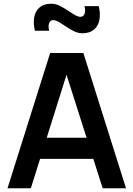

<svg xmlns="http://www.w3.org/2000/svg" viewBox="-20 -1002 710 1022"><path d="M247 -720H423.7L650.7 0H526.5L320.7 -646H347.3L144.2 0H20ZM146.7 -268.7H524.7V-156.2H146.7ZM322.8 -866.1Q301.3 -880.8 288 -887.8Q274.7 -894.7 263 -894.7Q252.4 -894.7 246.2 -887.1Q239.9 -879.5 238.7 -866.6Q237.5 -853.7 241.8 -838.3H165.8Q156.1 -878.8 162.4 -911.5Q168.8 -944.2 191.6 -963.2Q214.4 -982.2 252.3 -982.2Q275.5 -982.2 297.1 -971.7Q318.7 -961.2 348.8 -941.1Q370.3 -926.3 383.6 -919.4Q396.8 -912.5 408.5 -912.5Q424 -912.5 430 -928.7Q436.1 -944.9 429.7 -969.2H505.7Q515.4 -928.8 509.1 -896Q502.8 -863.1 479.9 -844Q457.1 -825 419 -825Q395.9 -825 374.3 -835.5Q352.8 -846 322.8 -866.1Z"/></svg>

Font: Tap Sans
Style: Regular
Weight: 400
Designer: Tap Payments
Foundry: Tap Payments
Version: Version 1.001;Glyphs 3.1.2 (3151)